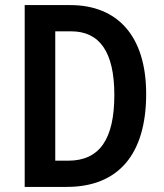

<svg xmlns="http://www.w3.org/2000/svg" viewBox="-20 -734 644 754"><path d="M554 -365C554 -593 441 -714 256 -714H77V0H242C444 0 554 -127 554 -365ZM429 -361C429 -189 372 -103 248 -103H197V-611H259C370 -611 429 -532 429 -361Z"/></svg>

Font: Noto Sans Gurmukhi UI Condensed SemiBold
Style: Regular
Weight: 600
Width: 3
Designer: Jelle Bosma - Monotype Design Team
Foundry: Monotype Imaging Inc.
Version: Version 2.004